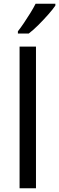

<svg xmlns="http://www.w3.org/2000/svg" viewBox="-20 -1010 317 1030"><path d="M173 0H85V-760H173ZM277 -980Q265 -962 240 -933.5Q215 -905 186.5 -876.5Q158 -848 134 -830H76V-842Q91 -861 108.5 -887Q126 -913 143 -940.5Q160 -968 171 -990H277Z"/></svg>

Font: Noto Sans Ugaritic
Style: Regular
Weight: 400
Designer: Monotype Design Team
Foundry: Monotype Imaging Inc.
Version: Version 2.001; ttfautohint (v1.8.4.7-5d5b)